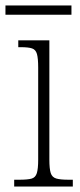

<svg xmlns="http://www.w3.org/2000/svg" viewBox="-29 -684 295 704"><path d="M23 0V-25H42Q72 -25 86.5 -29Q101 -33 106 -49Q111 -65 111 -98V-436Q111 -470 106.5 -486Q102 -502 88.5 -506.5Q75 -511 48 -511H38V-536H152V-99Q152 -65 157 -49.5Q162 -34 177 -29.5Q192 -25 222 -25H238V0ZM-9 -630V-664H233V-630Z"/></svg>

Font: Noto Serif Khmer Condensed ExtraLight
Style: Regular
Weight: 250
Width: 3
Designer: Danh Hong and the Monotype Design Team
Foundry: Monotype Imaging Inc.
Version: Version 2.004